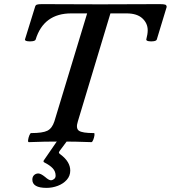

<svg xmlns="http://www.w3.org/2000/svg" viewBox="-20 -687 829 932"><path d="M120 3Q115 3 116.5 -8Q118 -19 122.5 -30Q127 -41 131 -41Q187 -41 210 -52.5Q233 -64 244 -98L403 -622H326Q192 -622 153 -495Q151 -489 138 -487Q125 -485 113 -487Q101 -489 101 -495L150 -653Q152 -662 159 -664.5Q166 -667 183 -667Q253 -667 324 -666.5Q395 -666 466 -666Q539 -666 611 -666.5Q683 -667 755 -667Q775 -667 782 -664.5Q789 -662 789 -653L741 -495Q739 -489 726.5 -487Q714 -485 702 -487Q690 -489 690 -495Q697 -522 697 -540Q697 -574 671 -598Q645 -622 594 -622H516L358 -98Q347 -64 363 -52.5Q379 -41 436 -41Q440 -41 438.5 -30Q437 -19 432.5 -8Q428 3 424 3Q347 0 271 0Q195 0 120 3ZM206 225Q137 225 137 185Q137 171 145.5 163Q154 155 166 155Q178 155 199 172Q217 188 227 188Q235 188 242.5 182Q250 176 250 166Q250 145 236 130Q222 115 196 102Q188 98 193 91L257 -2H305L270 45Q265 52 266 55Q267 58 274 63Q298 81 309.5 100.5Q321 120 321 141Q321 167 304 186Q287 205 260.5 215Q234 225 206 225Z"/></svg>

Font: Junicode SmExp
Style: Bold Italic
Weight: 700
Width: 6
Italic angle: -11°
Designer: Peter S. Baker
Version: Version 2.205; ttfautohint (v1.8.4)